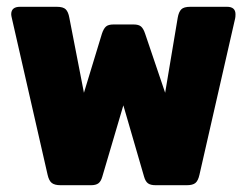

<svg xmlns="http://www.w3.org/2000/svg" viewBox="-20 -545 727 565"><path d="M120 -31 15 -491Q13 -499 13 -503Q13 -525 39 -525H147Q166 -525 173.5 -517.5Q181 -510 184 -493L227 -272L280 -446Q285 -461 292 -467Q299 -473 314 -473H373Q388 -473 395 -467Q402 -461 407 -446L466 -272L503 -493Q506 -510 513.5 -517.5Q521 -525 540 -525H648Q673 -525 673 -503Q673 -495 672 -491L567 -31Q563 -13 555 -6.5Q547 0 530 0H438Q423 0 415.5 -5.5Q408 -11 404 -25L343 -235L281 -25Q277 -11 269.5 -5.5Q262 0 248 0H158Q141 0 132.5 -6.5Q124 -13 120 -31Z"/></svg>

Font: Mitr SemiBold
Style: Regular
Weight: 600
Designer: Thanarat Vachiruckul
Foundry: Cadson Demak
Version: Version 1.003